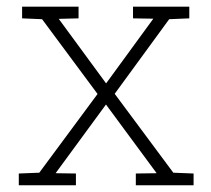

<svg xmlns="http://www.w3.org/2000/svg" viewBox="-20 -548 623 568"><path d="M35.6 0V-34.7L96.2 -37.1L268.6 -270L104.5 -491.2L45.4 -493.7V-528.3H212.4V-493.7L153.8 -492.2L293.9 -301.3L433.6 -492.7L373.5 -493.7V-528.3H540V-493.7L480.5 -491.2L319.3 -270.5L492.7 -37.1L552.7 -34.7V0H381.8V-34.7L443.4 -35.6L293.5 -238.8L144.5 -35.6L204.6 -34.7V0Z"/></svg>

Font: Roboto Slab ExtraLight
Style: Regular
Weight: 250
Designer: Google
Version: Version 2.000; ttfautohint (v1.8.1.43-b0c9)